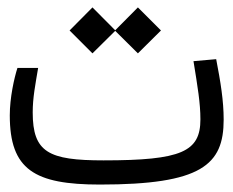

<svg xmlns="http://www.w3.org/2000/svg" viewBox="-20 -494 626 516"><path d="M248.5 2C521.5 2 581.1 -50.8 581.1 -172.4C581.1 -223.6 572.8 -273.4 561 -335L500 -329.6C511.2 -260.3 518.6 -216.8 518.6 -173.3C518.6 -86.4 468.3 -63 258.3 -63C110.4 -63 67.9 -84.5 67.9 -191.9C67.9 -231.9 75.2 -267.6 82.5 -311.5H26.9C18.1 -284.2 6.3 -231.4 6.3 -184.1C6.3 -38.1 72.3 2 248.5 2ZM350.6 -350.6 412.6 -412.1 350.6 -474.1 289.6 -412.6 228.5 -474.1 167 -412.1 228.5 -350.6 289.6 -411.1Z"/></svg>

Font: Cascadia Mono Light
Style: Regular
Weight: 300
Monospace: yes
Designer: Aaron Bell
Foundry: Saja Typeworks
Version: Version 2404.023